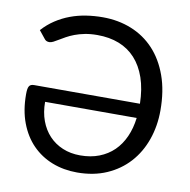

<svg xmlns="http://www.w3.org/2000/svg" viewBox="-81 -806 885 895"><g transform="rotate(10 361.0 -359.0)"><path d="M137.5 -291.5Q137.5 -242.5 152.2 -202.5Q167 -162.5 193.8 -134Q220.5 -105.5 258 -89.8Q295.5 -74 341.5 -74Q391.5 -74 431.2 -89.5Q471 -105 500 -133.2Q529 -161.5 547 -201.8Q565 -242 571 -291.5ZM55.5 -616.5Q82 -646 114 -667Q146 -688 181.5 -701.2Q217 -714.5 255.8 -720.5Q294.5 -726.5 334.5 -726.5Q408 -726.5 470.2 -701.5Q532.5 -676.5 577.8 -628Q623 -579.5 648.5 -508.5Q674 -437.5 674 -345.5Q674 -271 651.2 -206.5Q628.5 -142 585.5 -94.5Q542.5 -47 480.8 -20Q419 7 341 7Q277 7 222.8 -14.2Q168.5 -35.5 128.8 -76Q89 -116.5 66.5 -175.8Q44 -235 44 -311Q44 -325.5 45.5 -334.8Q47 -344 50.5 -349.5Q54 -355 59.8 -357.2Q65.5 -359.5 74 -359.5H574.5Q573 -429 554.8 -481.8Q536.5 -534.5 504.2 -569.8Q472 -605 426.5 -622.8Q381 -640.5 324 -640.5Q291 -640.5 264.8 -635.2Q238.5 -630 217.5 -622Q196.5 -614 180 -604.8Q163.5 -595.5 150.2 -587.5Q137 -579.5 126.8 -574.2Q116.5 -569 108 -569Q92.5 -569 84.5 -580.5Z"/></g></svg>

Font: Lato
Style: Regular
Weight: 400
Designer: Lukasz Dziedzic with Adam Twardoch and Botio Nikoltchev
Foundry: tyPoland Lukasz Dziedzic
Version: Version 2.015; 2015-08-06; http://www.latofonts.com/